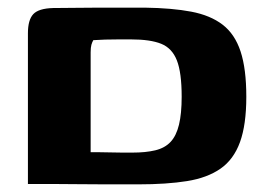

<svg xmlns="http://www.w3.org/2000/svg" viewBox="-20 -481 694 502"><path d="M624 -228Q624 -155 607.5 -109.5Q591 -64 556.5 -40Q522 -16 469 -7.5Q416 1 342 1Q297 1 256 1Q215 1 179 0.5Q143 0 111.5 0Q80 0 53 0V-394Q53 -429 67 -444Q81 -459 119 -460Q145 -460 175.5 -460.5Q206 -461 237.5 -461Q269 -461 300.5 -461Q332 -461 359 -461Q430 -460 480 -450.5Q530 -441 562 -416.5Q594 -392 609 -346.5Q624 -301 624 -228ZM217 -83Q227 -83 240.5 -83Q254 -83 269.5 -82.5Q285 -82 300 -82Q315 -82 326 -82Q361 -82 386 -88Q411 -94 426 -110Q441 -126 448 -155Q455 -184 455 -228Q455 -291 442.5 -323Q430 -355 401.5 -366.5Q373 -378 322 -378Q310 -378 291.5 -378Q273 -378 255 -377.5Q237 -377 224 -376Q221 -371 219 -364Q217 -357 217 -344Z"/></svg>

Font: Genos
Style: Bold
Weight: 700
Designer: Robert E. Leuschke
Foundry: Robert E. Leuschke
Version: Version 1.010